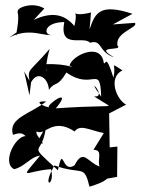

<svg xmlns="http://www.w3.org/2000/svg" viewBox="-20 -670 541 723"><path d="M147 -638C103 -665 41 -641 47 -626C43 -621 57 -623 40 -535L50 -553L15 -529C98 -570 145 -528 188 -540C142 -526 136 -586 222 -587C202 -482 295 -537 319 -509C366 -523 349 -474 410 -454C325 -502 448 -475 422 -499C414 -550 503 -566 488 -584L405 -578L479 -618C354 -659 338 -620 317 -559C322 -603 323 -641 323 -623C223 -598 282 -660 260 -572C227 -612 181 -630 107 -595ZM71 -401 91 -311 97 -360C123 -408 163 -373 164 -332C190 -367 194 -337 230 -397C331 -326 357 -432 361 -306C293 -399 390 -301 334 -307L389 -273C392 -267 347 -273 190 -262C247 -330 185 -299 163 -270C180 -255 85 -291 154 -288C96 -241 9 -227 29 -162C76 -181 74 -147 84 -156C44 -171 -17 -58 33 -33C72 -41 95 -80 131 -84C48 16 74 -26 172 -33C189 31 133 43 185 -47C291 -9 296 -54 317 33C379 14 396 2 395 -32L342 10L421 -4L422 -118L393 -115L391 -243L455 -276C418 -295 386 -378 441 -405C389 -437 420 -428 407 -378C378 -471 379 -426 371 -432C361 -515 249 -460 242 -423C275 -405 240 -433 148 -428C167 -390 139 -386 167 -486C91 -397 83 -413 91 -366ZM121 -136C171 -112 109 -159 118 -175C150 -157 177 -230 261 -175C282 -204 318 -179 371 -169L332 -106C370 -105 345 -70 355 -43C310 -58 294 -113 261 -48C211 -13 220 -131 198 -29C75 -142 141 -74 153 -194Z"/></svg>

Font: Charger Distortion
Style: 2
Weight: 400
Designer: Jasper
Foundry: Cannot Into Space Fonts
Version: Version 0.98